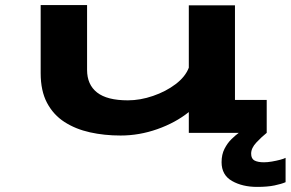

<svg xmlns="http://www.w3.org/2000/svg" viewBox="-20 -521 1140 753"><path d="M453 10.5Q389.5 10.5 333 -2Q276.5 -14.5 233 -42.5Q189.5 -70.5 164.5 -117.5Q139.5 -164.5 139.5 -234V-501H321.5V-247Q321.5 -189 360.8 -158.2Q400 -127.5 481.5 -127.5Q530 -127.5 580.2 -144.8Q630.5 -162 668.8 -191Q707 -220 720.5 -255.5V-500H901.5V-129H1026V0H720.5V-81.5Q668 -39.5 597 -14.5Q526 10.5 453 10.5ZM1100 98V193.5Q1084 200.5 1056.8 206.2Q1029.5 212 988 212Q931 212 890 188.8Q849 165.5 849 115Q849 85 860.5 62.5Q872 40 888 24.5Q904 9 916.5 0H1026Q1006 16 985.5 37.8Q965 59.5 965 81.5Q965 101.5 978.2 108.5Q991.5 115.5 1015.5 115.5Q1029 115.5 1046.5 112.5Q1064 109.5 1079 105.5Q1094 101.5 1100 98Z"/></svg>

Font: Trispace Expanded
Style: Bold
Weight: 700
Width: 7
Designer: Tyler Finck
Foundry: Etcetera Type Company
Version: Version 1.210; ttfautohint (v1.8.3)